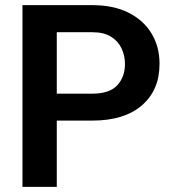

<svg xmlns="http://www.w3.org/2000/svg" viewBox="-20 -731 682 751"><path d="M341.3 -259.3H202.1V0H67.9V-710.9H341.3Q424.3 -710.9 483.2 -681.2Q542 -651.4 573 -599.6Q604 -547.9 604 -481.4Q604 -378.4 534.9 -318.8Q465.8 -259.3 341.3 -259.3ZM341.3 -605H202.1V-364.7H341.3Q408.7 -364.7 438.7 -397.5Q468.8 -430.2 468.8 -480.5Q468.8 -513.2 455.6 -541.5Q442.4 -569.8 414.3 -587.4Q386.2 -605 341.3 -605Z"/></svg>

Font: Vazirmatn RD SemiBold
Style: Regular
Weight: 600
Designer: Saber Rastikerdar
Foundry: Saber Rastikerdar
Version: Version 32.102